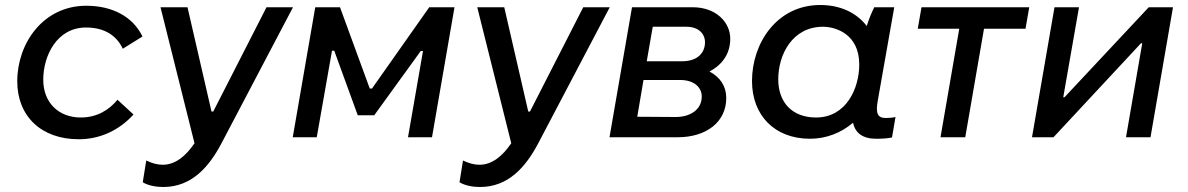

<svg xmlns="http://www.w3.org/2000/svg" viewBox="-20 -549 4750 768"><path d="M295 8C378 8 455 -26 514 -91L450 -150C416 -109 368 -79 303 -79C214 -79 153 -139 153 -230C153 -327 208 -439 324 -439C399 -439 447 -406 471 -354L550 -403C511 -483 429 -526 325 -526C152 -526 49 -375 49 -224C49 -84 145 8 295 8Z M633 199C747 199 816 118 865 26L1152 -520H1046L833 -103H826L730 -520H622L758 24C722 77 680 110 631 110C609 110 588 104 565 93L551 180C575 195 610 199 633 199Z M1151 0H1247L1308 -346H1317L1411 -88H1477L1663 -345H1672L1612 0H1708L1798 -520H1697L1468 -195H1459L1340 -520H1241Z M1900 199C2014 199 2083 118 2132 26L2419 -520H2313L2100 -103H2093L1997 -520H1889L2025 24C1989 77 1947 110 1898 110C1876 110 1855 104 1832 93L1818 180C1842 195 1877 199 1900 199Z M2418 0H2691C2804 0 2885 -60 2885 -157C2885 -204 2861 -240 2818 -263C2871 -291 2901 -336 2901 -394C2901 -461 2843 -520 2751 -520H2508ZM2529 -82 2554 -229H2701C2757 -229 2787 -199 2787 -163C2787 -109 2739 -81 2683 -81ZM2567 -304 2591 -442H2726C2774 -442 2800 -414 2800 -380C2800 -337 2769 -304 2709 -304Z M3484 6C3507 6 3527 5 3548 1L3562 -81C3549 -78 3537 -77 3523 -77C3490 -77 3482 -96 3491 -146L3557 -520H3477C3466 -498 3455 -471 3447 -445C3407 -497 3343 -529 3261 -529C3087 -529 2988 -376 2988 -225C2988 -88 3078 6 3220 6C3284 6 3344 -17 3392 -58C3401 -17 3431 6 3484 6ZM3272 -442C3320 -442 3417 -415 3417 -291C3417 -197 3366 -79 3244 -79C3151 -79 3093 -137 3093 -232C3093 -330 3149 -442 3272 -442Z M3651 -434H3817L3742 0H3841L3916 -434H4082L4097 -520H3666Z M4108 0H4194L4544 -376H4549L4484 0H4582L4672 -520H4575L4238 -160H4233L4296 -520H4198Z"/></svg>

Font: Fixel Display 20240404 Medium
Style: Italic
Weight: 500
Italic angle: -10°
Designer: AlfaBravo + MacPaw
Foundry: Kyrylo Tkachov, Marchela Mozhyna, Serhii Makarenko, Maria Weinstein, Zakhar Kryvoshyya
Version: Version 1.211;Glyphs 3.2 (3225)